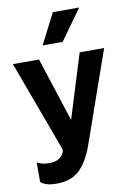

<svg xmlns="http://www.w3.org/2000/svg" viewBox="-98 -800 702 1028"><g transform="rotate(-10 253.0 -286.0)"><path d="M288 -574H179L264 -740H407ZM5 -503H147L260 -155L368 -503H501L327 -7Q296 81 250 124.5Q204 168 125 168Q66 168 39 144V38Q68 53 105 53Q175 53 189 -4Z"/></g></svg>

Font: Techna Sans
Style: Regular
Weight: 400
Designer: Carl Enlund
Version: Version 1.003